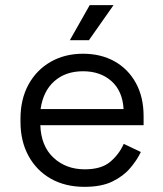

<svg xmlns="http://www.w3.org/2000/svg" viewBox="-20 -711 633 745"><path d="M308 14Q233.2 14 177.5 -17.5Q121.8 -49 90.6 -106.1Q59.5 -163.2 59.5 -238.2V-250.2Q59.5 -326 90.5 -382.8Q121.5 -439.5 176.4 -471Q231.2 -502.5 302.2 -502.5Q371.5 -502.5 424.4 -473Q477.2 -443.5 507.2 -389Q537.2 -334.5 537.2 -260V-225.2H136.5Q139.2 -144.2 187.6 -99.1Q236 -54 309 -54Q373.2 -54 407.6 -83Q442 -112 460.2 -152.8L526.5 -121.2Q511.8 -90 485.2 -58.8Q458.8 -27.5 416.2 -6.8Q373.8 14 308 14ZM137.5 -287.8H459.5Q455.5 -357.8 412.6 -396.1Q369.8 -434.5 302 -434.5Q234.5 -434.5 191 -396.1Q147.5 -357.8 137.5 -287.8ZM325 -555H251L328 -691H420.5Z"/></svg>

Font: Space Grotesk Variable Light
Style: Regular
Weight: 300
Designer: Florian Karsten
Foundry: Florian Karsten
Version: Version 2.000